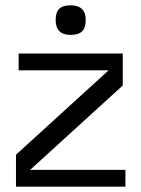

<svg xmlns="http://www.w3.org/2000/svg" viewBox="-20 -701 531 721"><path d="M93 -63H451V0H40V-120L388 -437H50V-500H441V-380ZM245 -681Q302 -681 302 -626Q302 -597 288.5 -583.5Q275 -570 245 -570Q189 -570 189 -626Q189 -655 202.5 -668Q216 -681 245 -681Z"/></svg>

Font: Fivo Sans Modern
Style: Regular
Weight: 400
Designer: Alexander Slobzheninov
Foundry: Alexander Slobzheninov
Version: 1.0